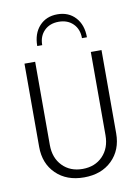

<svg xmlns="http://www.w3.org/2000/svg" viewBox="-77 -703 554 761"><g transform="rotate(-10 200.0 -322.5)"><path d="M127 -540H107Q107 -590 134.5 -620Q162 -650 207 -650Q252 -650 279.5 -620Q307 -590 307 -540H287Q287 -576 265 -598Q243 -620 207 -620Q171 -620 149 -598Q127 -576 127 -540ZM45 -480H88V-145Q88 -93 119 -61Q150 -29 200 -29Q250 -29 281 -61Q312 -93 312 -145V-480H355V-145Q355 -78 312.5 -36.5Q270 5 200 5Q130 5 87.5 -36.5Q45 -78 45 -145Z"/></g></svg>

Font: Glametrix
Style: Light
Weight: 300
Designer: gluk
Foundry: gluk
Version: Version 0.40